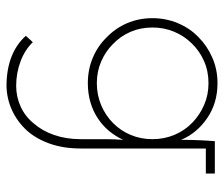

<svg xmlns="http://www.w3.org/2000/svg" viewBox="-68 -354 673 576"><g transform="rotate(90 268.0 -66.5)"><path d="M88 192Q114 221 152 235.5Q190 250 239 250Q277 249 311 233.5Q345 218 372 189Q397 161 411.5 120Q426 79 426 27V-348H501V-375H404Q402 -349 401 -324Q400 -299 400 -274Q380 -321 335 -352Q290 -383 230 -383Q189 -383 153.5 -367.5Q118 -352 92 -326Q65 -300 50 -264Q35 -228 35 -188Q35 -147 50 -112Q65 -77 92 -51Q118 -24 153.5 -9Q189 6 230 6Q261 6 288 -2Q315 -10 337 -25Q358 -39 374 -58.5Q390 -78 400 -100Q399 -86 398.5 -72.5Q398 -59 398 -45V27Q398 71 385.5 107Q373 143 351 168Q330 194 300.5 207.5Q271 221 238 221Q200 221 165 208Q130 195 107 171ZM230 -356Q265 -356 295 -343Q325 -330 348 -308Q372 -285 385 -254Q398 -223 398 -188Q398 -153 385.5 -123Q373 -93 350 -70Q327 -47 296 -34Q265 -21 230 -21Q195 -21 165 -34Q135 -47 113 -69Q89 -92 76 -122Q63 -152 63 -188Q63 -222 75.5 -252.5Q88 -283 111 -306Q133 -329 163.5 -342.5Q194 -356 230 -356Z"/></g></svg>

Font: Josefin Slab Thin Light
Style: Regular
Weight: 300
Version: Version 2.000